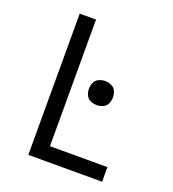

<svg xmlns="http://www.w3.org/2000/svg" viewBox="-134 -837 844 939"><g transform="rotate(20 288.0 -367.5)"><path d="M120 0H504V-76H205V-735H120ZM351 -343Q367 -343 383 -350Q399 -357 406 -373Q413 -389 413 -405Q413 -422 406 -438Q399 -454 383 -461Q367 -468 351 -468Q334 -468 318 -461Q302 -454 295 -438Q288 -422 288 -405Q288 -389 295 -373Q302 -357 318 -350Q334 -343 351 -343Z"/></g></svg>

Font: Iosevka Sparkle
Style: Regular
Weight: 400
Designer: Belleve Invis
Foundry: Belleve Invis
Version: Version 4.5.0; ttfautohint (v1.8.3)